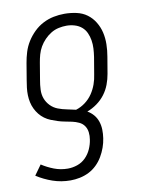

<svg xmlns="http://www.w3.org/2000/svg" viewBox="-85 -599 669 873"><g transform="rotate(-10 250.0 -162.5)"><path d="M170 213Q127 213 88 199.5Q49 186 15 164L48 118Q74 135 104 146.5Q134 158 167 158Q189 158 211 150.5Q233 143 249.5 126.5Q266 110 275.5 88.5Q285 67 288 46Q291 29 289 12Q287 -5 278 -18Q269 -31 254 -38Q239 -45 223 -48.5Q207 -52 190.5 -55Q174 -58 158.5 -63Q143 -68 128 -74Q113 -80 100 -89.5Q87 -99 77 -111.5Q67 -124 60 -138.5Q53 -153 49.5 -169Q46 -185 45.5 -202Q45 -219 47 -236Q49 -253 52 -270L65 -348Q69 -372 76.5 -396.5Q84 -421 98 -443.5Q112 -466 131.5 -485Q151 -504 174.5 -516Q198 -528 223 -533Q248 -538 273 -538Q301 -538 328.5 -532Q356 -526 377 -510.5Q398 -495 412 -472Q426 -449 432 -423Q438 -397 437.5 -368.5Q437 -340 432 -312L419 -235Q415 -211 406 -187Q397 -163 381.5 -142.5Q366 -122 344.5 -106.5Q323 -91 299 -82Q315 -73 327 -59Q339 -45 345 -27Q351 -9 351.5 10.5Q352 30 349 50Q346 71 338.5 92Q331 113 319.5 132.5Q308 152 291.5 168Q275 184 255 194Q235 204 213 208.5Q191 213 170 213ZM250 -99Q273 -106 293 -121Q313 -136 326.5 -156Q340 -176 348 -198.5Q356 -221 359 -244L372 -321Q375 -341 376 -360Q377 -379 374 -397.5Q371 -416 363.5 -432.5Q356 -449 342.5 -460.5Q329 -472 310.5 -477.5Q292 -483 273 -483Q255 -483 236.5 -479Q218 -475 201.5 -465Q185 -455 171 -440.5Q157 -426 147.5 -409.5Q138 -393 133 -375Q128 -357 125 -339L112 -261Q108 -239 107 -217Q106 -195 113 -176Q120 -157 134.5 -142Q149 -127 168.5 -119.5Q188 -112 209 -108Q230 -104 250 -99Z"/></g></svg>

Font: Iosevka Slab Light Oblique
Style: Regular
Weight: 300
Italic angle: -9°
Monospace: yes
Designer: Belleve Invis
Foundry: Belleve Invis
Version: Version 11.1.1; ttfautohint (v1.8.3)